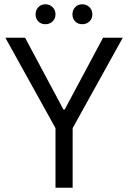

<svg xmlns="http://www.w3.org/2000/svg" viewBox="-20 -876 598 896"><path d="M239 0H319V-278L553 -700H461L282 -365H276L97 -700H5L239 -278ZM191.8 -763Q212 -763 225.5 -776Q239 -789 239 -809Q239 -829 225.5 -842.5Q212 -856 191.8 -856Q171.7 -856 158.8 -842.5Q146 -829 146 -809Q146 -789 158.8 -776Q171.7 -763 191.8 -763ZM363.8 -763Q384 -763 397.5 -776Q411 -789 411 -809Q411 -829 397.5 -842.5Q384 -856 363.8 -856Q343.7 -856 330.8 -842.5Q318 -829 318 -809Q318 -789 330.8 -776Q343.7 -763 363.8 -763Z"/></svg>

Font: Fixel Variable
Style: Regular
Weight: 100
Width: 3
Designer: AlfaBravo + MacPaw
Foundry: Kyrylo Tkachov, Marchela Mozhyna, Serhii Makarenko, Maria Weinstein, Zakhar Kryvoshyya
Version: Version 1.211